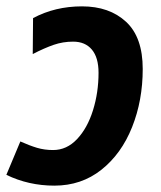

<svg xmlns="http://www.w3.org/2000/svg" viewBox="-30 -574 507 604"><path d="M-10 -24 34 -129Q63 -116 86.5 -109Q110 -102 137 -102Q180 -102 212.5 -136.5Q245 -171 262.5 -227Q280 -283 280 -345Q280 -393 259 -418Q238 -443 200 -443Q168 -443 139 -433Q110 -423 73 -404L74 -517Q143 -554 228 -554Q314 -554 366.5 -505.5Q419 -457 419 -357Q419 -258 385.5 -174Q352 -90 289 -40Q226 10 141 10Q60 10 -10 -24Z"/></svg>

Font: Noto Sans Display
Style: Bold Italic
Weight: 700
Italic angle: -12°
Designer: Monotype Design team
Foundry: Monotype Imaging Inc.
Version: Version 1.000